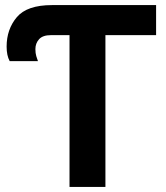

<svg xmlns="http://www.w3.org/2000/svg" viewBox="-20 -734 651 754"><path d="M253 0H394V-596H593V-714H184Q86 -714 46 -666.5Q6 -619 6 -551Q6 -516 18 -494H129Q126 -502 122.5 -513.5Q119 -525 119 -541Q119 -564 133.5 -580Q148 -596 180 -596H253Z"/></svg>

Font: Noto Sans UI
Style: Bold
Weight: 700
Designer: Monotype Design Team
Foundry: Monotype Imaging Inc.
Version: Version 1.901